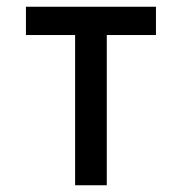

<svg xmlns="http://www.w3.org/2000/svg" viewBox="-20 -550 540 570"><path d="M203 0H297V-446H443V-530H57V-446H203Z"/></svg>

Font: Iosevka SS08 Medium
Style: Regular
Weight: 500
Monospace: yes
Designer: Belleve Invis
Foundry: Belleve Invis
Version: Version 3.4.3; ttfautohint (v1.8.3)